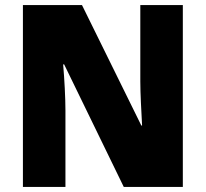

<svg xmlns="http://www.w3.org/2000/svg" viewBox="-20 -734 809 754"><path d="M698 0V-714H531V-414C531 -368 535 -297 538 -241H535L302 -714H70V0H237V-300C237 -349 233 -423 228 -481H232L466 0Z"/></svg>

Font: Noto Sans Armenian SemiCondensed Black
Style: Regular
Weight: 900
Width: 4
Designer: Monotype Design Team
Foundry: Monotype Imaging Inc.
Version: Version 2.008